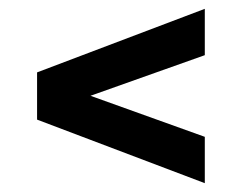

<svg xmlns="http://www.w3.org/2000/svg" viewBox="-20 -470 548 435"><path d="M444 -55 64 -199V-306L444 -450V-345L185 -253L444 -160Z"/></svg>

Font: Saira Semi Condensed SemiBold
Style: Regular
Weight: 600
Width: 4
Designer: Hector Gatti with collaboration of the Omnibus-Type team
Foundry: Omnibus-Type
Version: Version 1.001; ttfautohint (v1.8)